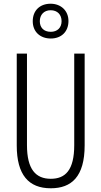

<svg xmlns="http://www.w3.org/2000/svg" viewBox="-20 -1002 544 1032"><path d="M253 -795C310 -795 348 -832 348 -889C348 -945 307 -982 252 -982C195 -982 156 -946 156 -888C156 -831 196 -795 253 -795ZM253 -831C214 -831 194 -855 194 -888C194 -922 216 -947 252 -947C289 -947 311 -923 311 -888C311 -853 288 -831 253 -831ZM435 -221V-714H379V-222C379 -87 331 -41 253 -41C172 -41 125 -92 125 -222V-714H70V-220C70 -62 134 10 253 10C364 10 435 -52 435 -221Z"/></svg>

Font: Noto Sans Gujarati ExtraCondensed Light
Style: Regular
Weight: 300
Width: 2
Designer: Jelle Bosma - Monotype Design Team, Universal Thirst
Foundry: Monotype Imaging Inc.
Version: Version 2.106